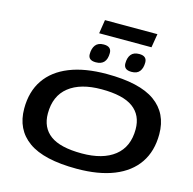

<svg xmlns="http://www.w3.org/2000/svg" viewBox="-147 -1234 1403 1393"><g transform="rotate(15 554.0 -537.5)"><path d="M550 10Q303 10 186.5 -73.5Q70 -157 70 -314Q70 -442 130.5 -530.5Q191 -619 306 -665Q421 -711 585 -711Q832 -711 948.5 -627.5Q1065 -544 1065 -387Q1065 -259 1004.5 -170.5Q944 -82 829 -36Q714 10 550 10ZM557 -107Q715 -107 802.5 -176Q890 -245 890 -377Q890 -483 814.5 -538.5Q739 -594 577 -594Q419 -594 332 -525Q245 -456 245 -324Q245 -218 320 -162.5Q395 -107 557 -107ZM753 -772Q722 -772 708 -784.5Q694 -797 694 -820Q694 -863 713.5 -887.5Q733 -912 775 -912Q832 -912 832 -863Q832 -821 813 -796.5Q794 -772 753 -772ZM484 -772Q427 -772 427 -818Q427 -861 446.5 -886.5Q466 -912 508 -912Q566 -912 566 -863Q566 -772 484 -772ZM454 -982 470 -1085H864L847 -982Z"/></g></svg>

Font: Georama Extra Expanded SemiBold
Style: Italic
Weight: 600
Width: 8
Italic angle: -9°
Designer: Jean-Baptiste Levee
Foundry: Production Type
Version: Version 1.000